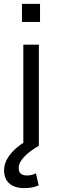

<svg xmlns="http://www.w3.org/2000/svg" viewBox="-20 -750 319 988"><path d="M93 -637V-730H186V-637ZM100 0V-520H180V0ZM106 218Q55 218 28 194Q1 170 1 126Q1 88 27.5 51Q54 14 107 -20L180 0Q130 29 103 58.5Q76 88 76 114Q76 153 119 153Q143 153 165 142L179 204Q147 218 106 218Z"/></svg>

Font: M PLUS 1
Style: Regular
Weight: 400
Designer: Coji Morishita
Foundry: UNDERFOREST DESIGN
Version: Version 1.001